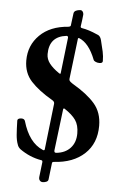

<svg xmlns="http://www.w3.org/2000/svg" viewBox="-55 -752 559 873"><g transform="rotate(5 224.0 -315.0)"><path d="M156 60 164 -8V-10Q164 -17 157 -17Q105 -26 60 -58Q49 -67 46 -78Q39 -96 37 -121.5Q35 -147 34 -186Q34 -192 39 -195Q44 -198 52 -198Q66 -198 69 -187Q97 -91 161 -64Q164 -62 167 -63Q170 -64 170 -68L194 -277V-280Q194 -288 183 -294Q121 -330 86 -368Q51 -406 51 -463Q51 -532 98.5 -579Q146 -626 229 -632Q239 -634 239 -639L246 -694Q247 -703 256 -707.5Q265 -712 277 -712Q283 -712 287 -706.5Q291 -701 291 -693L288 -666L284 -638Q284 -632 291 -631Q322 -626 360 -609Q376 -605 381 -585Q389 -554 393.5 -533Q398 -512 398 -490Q398 -480 383 -480Q374 -480 366 -483.5Q358 -487 356 -492Q327 -567 281 -585Q276 -585 276 -580L254 -397V-393Q254 -389 258 -385Q262 -381 271 -375Q338 -336 372.5 -296Q407 -256 407 -195Q407 -115 355.5 -67Q304 -19 216 -14Q209 -14 208 -8L199 68Q198 75 190.5 78.5Q183 82 173 82Q165 82 160 76Q155 70 156 60ZM212 -419 231 -582Q231 -590 224 -590Q145 -581 145 -500Q145 -477 160 -457.5Q175 -438 204 -418Q212 -413 212 -419ZM311 -152Q311 -190 295 -213Q279 -236 244 -259Q241 -261 239 -259.5Q237 -258 237 -254L214 -66Q214 -60 216 -58Q218 -56 223 -56Q264 -60 287.5 -85.5Q311 -111 311 -152Z"/></g></svg>

Font: EB Garamond Medium
Style: Regular
Weight: 500
Designer: Georg Duffner and Octavio Pardo
Foundry: Georg Duffner
Version: Version 1.000